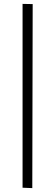

<svg xmlns="http://www.w3.org/2000/svg" viewBox="-20 -801 269 987"><path d="M96 164V-781L148 -780L146 166Z"/></svg>

Font: Ekushey Amar Bangla
Style: Regular
Weight: 400
Designer: Al Mamun Sumon
Foundry: Al Mamun Sumon
Version: Version 1.0